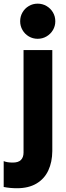

<svg xmlns="http://www.w3.org/2000/svg" viewBox="-55 -794 352 1030"><path d="M-35.2 209V70.3Q-17.1 78.1 13.7 78.1Q43.5 78.1 57.4 64Q71.3 49.8 71.3 24.4V-525.4H225.6V16.6Q225.1 75.2 204.3 120.1Q183.6 165 141.1 190.4Q98.6 215.8 36.1 215.8Q-1 215.8 -35.2 209ZM53.2 -679.7Q53.2 -706.1 65.7 -727.5Q78.1 -749 99.6 -761.7Q121.1 -774.4 147 -774.4Q172.9 -774.4 194.6 -761.7Q216.3 -749 229 -727.5Q241.7 -706.1 241.7 -679.7Q241.7 -654.3 229 -632.8Q216.3 -611.3 194.6 -598.6Q172.9 -585.9 147 -585.9Q121.1 -585.9 99.6 -598.6Q78.1 -611.3 65.7 -632.8Q53.2 -654.3 53.2 -679.7Z"/></svg>

Font: Reddit Sans Chocolate ExtraBold
Style: Regular
Weight: 800
Designer: Stephen Hutchings
Foundry: Reddit
Version: Version 1.011